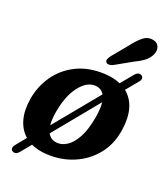

<svg xmlns="http://www.w3.org/2000/svg" viewBox="-143 -819 843 978"><g transform="rotate(20 279.0 -330.5)"><path d="M40 57.5Q32 53.5 31.5 43.8Q31 34 39 24L85 -32Q50 -62 36.2 -111Q22.5 -160 33 -224.5Q44.5 -294.5 84.2 -352.8Q124 -411 190.2 -444.5Q256.5 -478 346.5 -474Q396 -471.5 433 -455L486.5 -520Q504 -541.5 523 -532Q531 -527 531.8 -517.8Q532.5 -508.5 524.5 -499L470 -433Q546 -371.5 526.5 -237.5Q515 -156.5 469 -99.2Q423 -42 354.8 -13Q286.5 16 208 11.5Q158.5 9 121 -8.5L76 46.5Q58.5 68 40 57.5ZM178 -205.5Q171 -163.5 174 -133L370.5 -372Q355.5 -398 323.5 -401Q276.5 -405 235.2 -352Q194 -299 178 -205.5ZM236 -61Q262 -58.5 290 -75.8Q318 -93 341.5 -135.5Q365 -178 378 -251Q386.5 -300.5 382.5 -334L185.5 -93.5Q201 -64 236 -61ZM412.5 -653Q438.5 -687.5 463.5 -707.2Q488.5 -727 518 -721Q542.5 -716.5 550.2 -696.8Q558 -677 548 -654.5Q538 -632 518.5 -616.2Q499 -600.5 465.5 -584.5L369.5 -530.5Q358.5 -525.5 348 -525.8Q337.5 -526 333 -532.5Q327.5 -540 331.8 -549.8Q336 -559.5 343.5 -569.5Z"/></g></svg>

Font: Fraunces 9pt SuperSoft SemiBold
Style: Italic
Weight: 600
Italic angle: -16°
Version: Version 1.000;[0bf87f6ff]